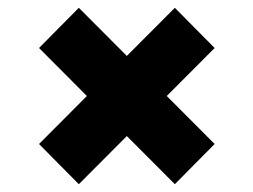

<svg xmlns="http://www.w3.org/2000/svg" viewBox="-20 -596 649 492"><path d="M80 -227 428 -576 530 -473 182 -124ZM80 -473 182 -576 530 -227 428 -124Z"/></svg>

Font: MOST Montserrat ExtraBold
Style: Regular
Weight: 800
Designer: Julieta Ulanovsky
Foundry: Julieta Ulanovsky
Version: Version 8.000;March 11, 2024;FontCreator 15.0.0.2926 64-bit